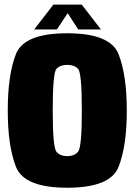

<svg xmlns="http://www.w3.org/2000/svg" viewBox="-20 -830 599 854"><path d="M279 5Q470.5 5 507.2 -87.5Q544 -180 544 -338Q544 -496.5 507.2 -589.2Q470.5 -682 279 -682Q87.5 -682 51 -589.8Q14.5 -497.5 14.5 -338Q14.5 -180 51.2 -87.5Q88 5 279 5ZM279 -135.5Q248 -135.5 231.2 -155Q214.5 -174.5 214.5 -338Q214.5 -506 231.2 -523.8Q248 -541.5 279 -541.5Q310.5 -541.5 327.2 -523.8Q344 -506 344 -338Q344 -174.5 327.2 -155Q310.5 -135.5 279 -135.5ZM132 -699H233L281 -771.5L328 -699H429L343.5 -809.5H217.5Z"/></svg>

Font: Anybody Condensed Black
Style: Regular
Weight: 900
Width: 3
Designer: Tyler Finck
Foundry: Etcetera Type Company
Version: Version 1.113;gftools[0.9.25]